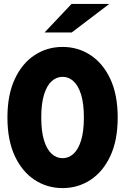

<svg xmlns="http://www.w3.org/2000/svg" viewBox="-20 -951 640 982"><path d="M300 11Q221 11 157 -31Q93 -73 55.5 -153.5Q18 -234 18 -350Q18 -466 55.5 -546.5Q93 -627 157 -669Q221 -711 300 -711Q379 -711 443 -669Q507 -627 544.5 -546.5Q582 -466 582 -350Q582 -234 544.5 -153.5Q507 -73 443 -31Q379 11 300 11ZM300 -142Q331 -142 355.5 -164Q380 -186 394.5 -232Q409 -278 409 -350Q409 -422 394.5 -468Q380 -514 355.5 -536Q331 -558 300 -558Q269 -558 244.5 -536Q220 -514 205.5 -468Q191 -422 191 -350Q191 -278 205.5 -232Q220 -186 244.5 -164Q269 -142 300 -142ZM208 -785 346 -931H539L347 -785Z"/></svg>

Font: Red Hat Mono
Style: Regular
Weight: 300
Monospace: yes
Designer: Pentagram, MCKL
Foundry: Pentagram, MCKL
Version: Version 1.023